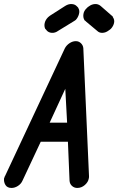

<svg xmlns="http://www.w3.org/2000/svg" viewBox="-20 -929 584 947"><path d="M419 -61V-55Q419 -52 418 -49Q415 -31 398.5 -16.5Q382 -2 361 -2Q346 -2 335 -12Q324 -22 323 -38L315 -230H181L91 -38Q84 -22 68.5 -12Q53 -2 37 -2Q16 -2 7 -16.5Q-2 -31 0 -49L2 -54Q2 -57 5 -61L300 -691Q308 -706 323 -716Q338 -726 354 -726Q369 -726 379.5 -715.5Q390 -705 391 -691ZM531 -852 535 -849Q536 -847 537 -844Q546 -831 542.5 -815.5Q539 -800 527 -787Q524 -785 521.5 -782.5Q519 -780 515 -778Q502 -768 486 -767Q470 -766 459 -777L404 -823Q402 -826 399.5 -827Q397 -828 396 -831Q389 -843 391.5 -859.5Q394 -876 407 -888Q411 -893 413 -894Q415 -895 419 -898Q432 -908 448 -909Q464 -910 476 -900ZM302 -900Q318 -910 334 -909Q350 -908 359 -898Q361 -895 363 -894Q365 -893 367 -888Q374 -876 369.5 -859.5Q365 -843 354 -831Q351 -828 348.5 -827Q346 -826 342 -823L267 -777Q252 -766 236 -767Q220 -768 211 -778Q209 -780 207.5 -782.5Q206 -785 203 -787Q197 -800 200.5 -815.5Q204 -831 217 -844Q220 -847 222.5 -848.5Q225 -850 227 -852ZM311 -324 302 -491 225 -324Z"/></svg>

Font: VDS
Style: Italic
Weight: 400
Designer: artmaker
Foundry: artmaker
Version: Version 1.000 2009 initial release